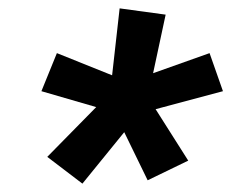

<svg xmlns="http://www.w3.org/2000/svg" viewBox="-20 -798 553 459"><path d="M177 -359 93 -423 210 -542 79 -580 116 -671 248 -618 266 -778 376 -763 346 -623 481 -671 513 -580 352 -537 430 -414 333 -367 277 -482Z"/></svg>

Font: Iosevka Slab Oblique
Style: Bold
Weight: 700
Italic angle: -9°
Monospace: yes
Designer: Belleve Invis
Foundry: Belleve Invis
Version: Version 11.1.1; ttfautohint (v1.8.3)